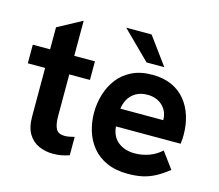

<svg xmlns="http://www.w3.org/2000/svg" viewBox="-101 -826 1099 964"><g transform="rotate(15 449.0 -343.5)"><path d="M248.6 9.8Q209.4 9.8 175.2 -5.2Q141 -20.2 120.5 -54.1Q100 -88 100 -144.6V-607.6L225.6 -675.4V-179.2Q225.6 -136.4 237.4 -114.2Q249.2 -92 282.6 -92Q292.6 -92 305.4 -94.2Q318.2 -96.4 333 -100.4V-5Q312.2 2.6 291.2 6.2Q270.2 9.8 248.6 9.8ZM10 -396.4V-493H333V-396.4Z M638.2 9.8Q574.2 9.8 528 -10.9Q481.8 -31.6 452.4 -67.5Q423 -103.4 409.1 -148.9Q395.2 -194.4 395.2 -243.6Q395.2 -291.6 408.9 -337.8Q422.6 -384 450.7 -421.2Q478.8 -458.4 523.5 -480.6Q568.2 -502.8 630.2 -502.8Q687.8 -502.8 730.8 -483.3Q773.8 -463.8 802.1 -429.2Q830.4 -394.6 844.6 -349Q858.8 -303.4 858.8 -251.2Q858.8 -243.6 858.3 -231.2Q857.8 -218.8 855.8 -204.8H519.4Q524.2 -152 558.7 -125.2Q593.2 -98.4 644.6 -98.4Q683.4 -98.4 719 -111.5Q754.6 -124.6 782.6 -150.2L844.6 -65.8Q810.4 -38.6 779.2 -21.9Q748 -5.2 714.5 2.3Q681 9.8 638.2 9.8ZM736.4 -267Q738.4 -275 739.5 -283Q740.6 -291 740.6 -298.4Q740.6 -319.4 733 -337.7Q725.4 -356 711.3 -369.8Q697.2 -383.6 677.4 -391.5Q657.6 -399.4 632.8 -399.4Q595.8 -399.4 571.1 -384.2Q546.4 -369 533.6 -345.6Q520.8 -322.2 517.8 -296.6H777.6ZM584.8 -554.8 441 -697H573L677 -554.8Z"/></g></svg>

Font: Hanken Grotesk
Style: Regular
Weight: 400
Designer: Alfredo Marco Pradil
Foundry: Hanken Design Co.
Version: Version 3.013